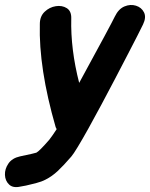

<svg xmlns="http://www.w3.org/2000/svg" viewBox="-100 -556 606 776"><path d="M-17 198 5 194Q20 191 44.5 184.5Q69 178 84 170Q110 157 133.5 135Q157 113 188 77Q196 68 214.5 37.5Q233 7 257.5 -37Q282 -81 309.5 -132.5Q337 -184 364 -235.5Q391 -287 414.5 -332.5Q438 -378 455 -411Q472 -444 478 -457Q492 -486 482 -506Q472 -526 449.5 -533Q427 -540 403 -530Q379 -520 364 -489Q352 -463 220 -221Q185 -357 188 -481Q189 -511 170 -523Q151 -535 125.5 -531Q100 -527 80.5 -508.5Q61 -490 61 -459Q56 -281 125 -42Q126 -40 127 -38Q128 -36 129 -34Q113 -9 99 9Q59 55 47 61Q43 63 -19 76Q-51 83 -66 105Q-81 127 -80 151Q-79 175 -63 190Q-47 205 -17 198Z"/></svg>

Font: Balsamiq Sans
Style: Bold Italic
Weight: 700
Italic angle: -12°
Designer: Michael Angeles
Foundry: Balsamiq SRL
Version: Version 1.020; ttfautohint (v1.8.4.7-5d5b);gftools[0.9.26]